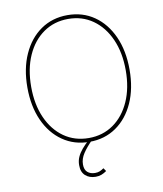

<svg xmlns="http://www.w3.org/2000/svg" viewBox="-100 -818 947 1115"><g transform="rotate(-10 373.5 -260.5)"><path d="M374 9.8Q284.2 9.8 216.1 -37.4Q147.9 -84.5 110.1 -168.7Q72.3 -252.9 72.3 -363.3Q72.3 -474.6 110.4 -558.8Q148.4 -643.1 216.3 -690.2Q284.2 -737.3 374 -737.3Q463.4 -737.3 531.2 -690.2Q599.1 -643.1 637 -558.8Q674.8 -474.6 674.8 -363.3Q674.8 -252.4 637 -168.2Q599.1 -84 531.2 -37.1Q463.4 9.8 374 9.8ZM374 -12.7Q456.5 -12.7 519.3 -56.9Q582 -101.1 617.2 -180.2Q652.3 -259.3 652.3 -363.3Q652.3 -467.8 617.2 -546.9Q582 -626 519.3 -670.4Q456.5 -714.8 374 -714.8Q291.5 -714.8 228.5 -670.9Q165.5 -627 130.1 -547.9Q94.7 -468.8 94.7 -363.3Q94.7 -259.8 129.6 -180.7Q164.6 -101.6 227.5 -57.1Q290.5 -12.7 374 -12.7ZM374 215.8Q336.9 215.8 313.2 194.6Q289.6 173.3 290 132.8Q290 106.9 299.8 85Q309.6 63 327.1 42.2Q344.7 21.5 368.2 0H390.6Q354 36.6 333.3 68.1Q312.5 99.6 312.5 132.8Q312.5 164.1 329.6 178.7Q346.7 193.4 374 193.4Q389.6 193.4 401.1 188.7Q412.6 184.1 425.8 174.8L438.5 193.4Q423.3 204.1 408 210Q392.6 215.8 374 215.8Z"/></g></svg>

Font: Inter Tight Thin
Style: Regular
Weight: 250
Designer: Rasmus Andersson
Foundry: rsms
Version: Version 3.004